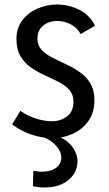

<svg xmlns="http://www.w3.org/2000/svg" viewBox="-20 -601 484 852"><path d="M212 12Q167 12 120.5 -3.5Q74 -19 34 -49L70 -109Q102 -87 139.5 -75Q177 -63 210 -63Q250 -63 278 -85Q306 -107 306 -150Q306 -181 288 -201.5Q270 -222 241 -237Q212 -252 179.5 -266.5Q147 -281 118 -301Q89 -321 71 -351.5Q53 -382 53 -429Q53 -477 79 -511Q105 -545 146.5 -563Q188 -581 233 -581Q283 -581 330 -558.5Q377 -536 402 -487L338 -450Q321 -480 292 -494Q263 -508 234 -508Q211 -508 191 -499.5Q171 -491 158.5 -473.5Q146 -456 146 -430Q146 -400 164 -380.5Q182 -361 211 -346Q240 -331 272.5 -316Q305 -301 334 -281Q363 -261 381 -231Q399 -201 399 -156Q399 -102 372.5 -64.5Q346 -27 303.5 -7.5Q261 12 212 12ZM177 231Q165 231 152 229.5Q139 228 126 225L128 157Q138 158 147 159.5Q156 161 165 161Q205 161 228.5 144Q252 127 252 97Q252 69 223.5 40Q195 11 137 -5L205 -6Q265 8 294.5 42.5Q324 77 324 116Q324 145 307.5 171.5Q291 198 258 214.5Q225 231 177 231Z"/></svg>

Font: Yaldevi Medium
Style: Regular
Weight: 500
Designer: Sol Matas, Rajitha Manaperi, Kosala Senevirathne
Foundry: Mooniak
Version: Version 1.100